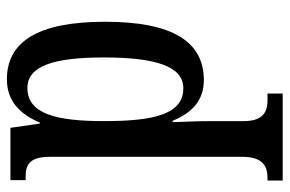

<svg xmlns="http://www.w3.org/2000/svg" viewBox="-158 -428 820 543"><g transform="rotate(-90 251.5 -156.0)"><path d="M13 234H259V191H240C212 191 181 183 181 124V37C181 -8 179 -47 178 -77H182C204 -23 239 11 297 11C404 11 462 -75 462 -268C462 -461 404 -546 299 -546C237 -546 200 -508 177 -453H174L162 -536H14V-493H23C56 -493 80 -484 80 -424V120C80 182 49 191 20 191H13ZM274 -47C201 -47 181 -128 181 -271C181 -406 201 -488 275 -488C337 -488 361 -413 361 -272C361 -128 337 -47 274 -47Z"/></g></svg>

Font: Noto Serif Ethiopic ExtraCondensed Medium
Style: Regular
Weight: 500
Width: 2
Designer: Monotype Design Team
Foundry: Monotype Imaging Inc.
Version: Version 2.102